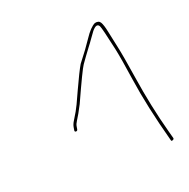

<svg xmlns="http://www.w3.org/2000/svg" viewBox="-81 -669 540 549"><g transform="rotate(-20 188.5 -395.0)"><path d="M104.7 -317C107.7 -317 109.5 -318.7 110 -322L111.3 -330C112 -334.7 114.1 -339.7 117.6 -345C124.1 -354.9 132 -368.9 141.3 -387C168.8 -447.7 185.4 -482 191.1 -490C195 -495.3 199.5 -501.7 204.6 -509C209.8 -516.3 215.1 -523.5 220.5 -530.5C226 -537.5 230.9 -544.2 235.2 -550.5C239.5 -556.8 244.2 -563.3 249.3 -570C259.8 -582.8 267.4 -584.7 272.1 -575.9C274.6 -571.2 280.8 -546 290.8 -500.5C295.2 -480.2 300.8 -447 307.5 -401C315.9 -343.5 330.3 -276.8 350.8 -201C351.1 -198.3 352.8 -197.7 356 -199C359.2 -200.3 360.4 -202.3 359.5 -205L353.8 -226C338.3 -283.2 325.9 -342.5 316.5 -404C309.4 -450 303.7 -483.2 299.2 -503.5C294.8 -523.8 291.2 -540.8 288.3 -554.5C285.5 -568.2 282.4 -578 279 -584C275.6 -590 269.8 -592 261.4 -590C251.4 -585.3 240.2 -573.7 227.9 -555C216.9 -538.3 202 -518 183.2 -494C176 -482 164.8 -459.3 149.5 -426C143.4 -412.7 137.7 -400.4 132.6 -389.2C127.4 -378 119.8 -364.4 109.7 -348.5C105.7 -342.2 103.2 -336 102.3 -330L101 -322C100.5 -318.7 101.7 -317 104.7 -317Z"/></g></svg>

Font: Proton
Style: LitIt
Weight: 500
Version: Version 1.017